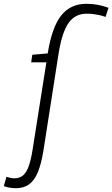

<svg xmlns="http://www.w3.org/2000/svg" viewBox="-123 -770 591 1010"><path d="M-39 220Q-56 220 -71.5 217.5Q-87 215 -103 209L-89 160Q-77 164 -67 166Q-57 168 -47 168Q-19 168 -1 152Q17 136 28.5 103Q40 70 48 20L121 -442H41L47 -482L128 -489Q150 -627 199 -688.5Q248 -750 331 -750Q361 -750 389.5 -745Q418 -740 448 -729L432 -681Q416 -687 400 -690.5Q384 -694 368 -696Q352 -698 333 -698Q272 -698 237.5 -649Q203 -600 185 -487L105 25Q94 92 76.5 135Q59 178 31 199Q3 220 -39 220Z"/></svg>

Font: Georama Light
Style: Italic
Weight: 300
Italic angle: -9°
Designer: Jean-Baptiste Levee
Foundry: Production Type
Version: Version 1.001